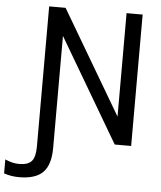

<svg xmlns="http://www.w3.org/2000/svg" viewBox="-147 -785 895 1069"><g transform="rotate(5 300.5 -251.0)"><path d="M606.4 -732.4V2H514.6L174.8 -575.2V50.8Q174.8 144.5 133.3 187Q91.8 229.5 0 229.5Q-44.9 229.5 -85 215.8V137.7Q-43.9 156.2 -6.8 156.2Q43 156.2 63.5 132.8Q84 109.4 84 50.8V-732.4H175.8L516.6 -154.3V-732.4Z"/></g></svg>

Font: Gen Shin Gothic Regular
Style: Regular
Weight: 400
Designer: [Source Han Sans]
Ryoko NISHIZUKA  (kana & ideographs); Paul D. Hunt (Latin, Greek & Cyrillic); Wenlong ZHANG  (bopomofo
Version: Version 1.002.20150607